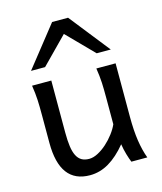

<svg xmlns="http://www.w3.org/2000/svg" viewBox="-117 -867 814 965"><g transform="rotate(-15 289.5 -384.5)"><path d="M449.2 0Q445.8 -8.3 441.9 -19.5Q438 -30.8 434.3 -43.5Q430.7 -56.2 427.5 -70.1Q424.3 -84 422.4 -97.7Q377.9 -43.5 330.8 -15.6Q283.7 12.2 231.9 12.2Q75.7 12.2 75.7 -197.8V-341.8Q75.7 -365.2 75.4 -384.3Q75.2 -403.3 74.2 -421.1Q73.2 -439 71.3 -457.5Q69.3 -476.1 65.9 -498H166V-227.1Q166 -185.5 170.2 -155.5Q174.3 -125.5 184.1 -106.2Q193.8 -86.9 209.7 -77.6Q225.6 -68.4 249 -68.4Q270.5 -68.4 294.9 -81.3Q319.3 -94.2 341.6 -114.3Q363.8 -134.3 382.1 -158.4Q400.4 -182.6 410.2 -205.1V-341.8Q410.2 -365.7 409.9 -385Q409.7 -404.3 408.7 -421.9Q407.7 -439.5 405.8 -457.5Q403.8 -475.6 400.4 -498H500.5V-219.7Q500.5 -148.4 508.5 -95Q516.6 -41.5 532.2 0ZM80.1 -571.3 246.1 -781.2H329.1L495.1 -571.3H421.9L287.6 -708L153.3 -571.3Z"/></g></svg>

Font: Andika FrenchTight
Style: Regular
Weight: 400
Designer: Victor Gaultney, Annie Olsen, Julie Remington, Don Collingsworth, Eric Hays, Becca Hirsbrunner
Foundry: SIL International
Version: Version 5.000 ; Dig1 Dig4Opn Dig7 LnSpcTght